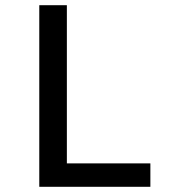

<svg xmlns="http://www.w3.org/2000/svg" viewBox="-20 -718 680 738"><path d="M131 0V-698H237V-90H558V0Z"/></svg>

Font: Writer Medium
Style: Regular
Weight: 500
Monospace: yes
Designer: Mike Abbink, Paul van der Laan, Pieter van Rosmalen
Foundry: Bold Monday
Version: Version 2.001 2020